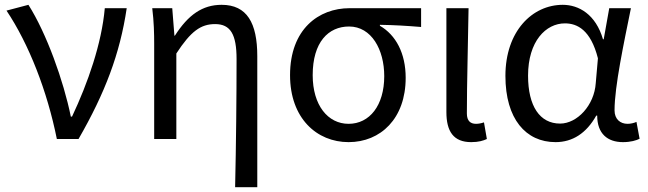

<svg xmlns="http://www.w3.org/2000/svg" viewBox="-20 -577 2691 797"><path d="M216 0H306C416 -191 478 -354 506 -543H415C402 -396 345 -233 279 -93H274C244 -241 173 -439 98 -557L7 -533C100 -394 176 -199 216 0Z M956 200H1048V-344C1048 -482 1005 -557 900 -557C820 -557 761 -515 706 -429H704L695 -543H612C619 -486 620 -438 620 -394V0H712V-355C772 -447 813 -477 873 -477C937 -477 962 -434 962 -332C962 -176 960 23 956 200Z M1427 13C1560 13 1664 -85 1664 -254C1664 -356 1623 -432 1557 -470V-474C1617 -473 1667 -470 1728 -465V-543H1431C1303 -543 1184 -456 1184 -265C1184 -86 1295 13 1427 13ZM1427 -63C1341 -63 1278 -140 1278 -265C1278 -402 1343 -467 1429 -467C1522 -467 1575 -371 1575 -261C1575 -139 1514 -63 1427 -63Z M1936 13C1967 13 1986 7 2001 0L1989 -69C1977 -65 1966 -63 1956 -63C1933 -63 1918 -75 1918 -106C1918 -237 1923 -396 1925 -543H1833V-112C1833 -32 1862 13 1936 13Z M2286 13C2357 13 2414 -24 2455 -97H2459C2459 -22 2502 13 2566 13C2598 13 2621 6 2635 -1L2622 -71C2611 -66 2597 -63 2585 -63C2555 -63 2531 -82 2531 -119C2531 -218 2570 -400 2599 -543H2509L2486 -414H2483C2453 -517 2383 -557 2316 -557C2190 -557 2078 -448 2078 -262C2078 -83 2163 13 2286 13ZM2305 -64C2221 -64 2172 -136 2172 -263C2172 -406 2246 -480 2325 -480C2376 -480 2432 -453 2462 -335L2453 -232C2447 -140 2376 -64 2305 -64Z"/></svg>

Font: Noto Sans HK
Style: Regular
Weight: 400
Designer: Ryoko NISHIZUKA 西塚涼子 (kana, bopomofo & ideographs); Paul D. Hunt (Latin, Greek & Cyrillic); Sandoll Communications 산돌커뮤니
Foundry: Adobe
Version: Version 2.004;hotconv 1.0.118;makeotfexe 2.5.65603